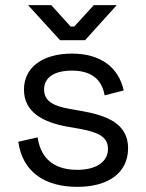

<svg xmlns="http://www.w3.org/2000/svg" viewBox="-20 -711 567 745"><path d="M280 14C400 14 477 -40 477 -136C477 -231 396 -263 293 -281L252 -288C190 -299 151 -317 151 -364C151 -411 192 -437 259 -437C325 -437 374 -411 386 -341L460 -360C440 -451 369 -503 259 -503C147 -503 73 -451 73 -363C73 -275 148 -236 244 -219L285 -212C356 -199 399 -183 399 -133C399 -83 353 -52 280 -52C206 -52 140 -82 126 -178L51 -161C68 -40 158 14 280 14ZM89 -691 213 -555H310L433 -691H344L268 -608H254L179 -691Z"/></svg>

Font: Meta Space
Style: Regular
Weight: 400
Designer: Meta Pool / Florian Karsten
Foundry: Meta Pool / Florian Karsten
Version: Version 2.000;Glyphs 3.1.1 (3137)